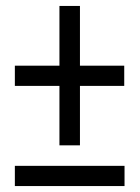

<svg xmlns="http://www.w3.org/2000/svg" viewBox="-20 -626 470 646"><path d="M30 0V-68H399V0ZM249 -405H398V-337H249V-137H180V-337H30V-405H180V-606H249Z"/></svg>

Font: Noto Sans ExtraCondensed
Style: Regular
Weight: 400
Width: 2
Designer: Monotype Design Team
Foundry: Monotype Imaging Inc.
Version: Version 2.013